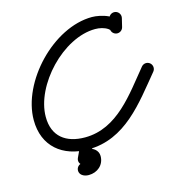

<svg xmlns="http://www.w3.org/2000/svg" viewBox="-108 -679 874 926"><g transform="rotate(-15 329.0 -216.0)"><path d="M513.5 -554.2C513.5 -554.2 513.5 -554.2 513.5 -554.2C510.1 -540 506.7 -525.7 503.3 -511.5C499.4 -495.3 509.3 -479.1 525.4 -475.3C541.5 -471.4 557.7 -481.3 561.6 -497.4C561.6 -497.4 561.6 -497.4 561.6 -497.4C565 -511.7 568.5 -525.9 571.9 -540.2C575.7 -556.3 565.8 -572.5 549.7 -576.4C533.6 -580.2 517.4 -570.3 513.5 -554.2ZM532.4 -474.4C549 -474.4 562.4 -487.9 562.4 -504.4C562.4 -559.8 475.8 -582.3 433.3 -582.3C239.3 -582.3 33.9 -364.5 33.9 -174.4C33.9 -42.9 124.5 30 252 30C438.1 30 544.7 -122.4 651.3 -251C661.9 -263.8 660.1 -282.7 647.4 -293.3C634.6 -303.9 615.7 -302.1 605.1 -289.3C605.1 -289.3 605.1 -289.3 605.1 -289.3C511.8 -176.9 414.7 -30 252 -30C157.6 -30 93.9 -76.1 93.9 -174.4C93.9 -331.6 272.5 -522.3 433.3 -522.3C454.7 -522.3 478.8 -517.3 496.6 -504.8C498.1 -503.7 503.7 -498.1 503.4 -499.1C502.8 -500.8 502.4 -506.3 502.4 -504.4C502.4 -487.9 515.9 -474.4 532.4 -474.4ZM264.7 -27.2C249.7 -34.2 231.8 -27.7 224.8 -12.7C214.1 10.3 203.4 33.3 192.6 56.3C185.3 72 192.2 86.5 203.7 94C215.1 101.4 231.2 101.7 242.5 88.6C243.2 87.8 245.6 87.8 246.8 87.8C251.2 87.8 240.7 71.4 240.7 75.9C240.7 87.1 232.4 90.1 222.3 90.1C220 90.1 227.9 94.5 226.8 93.4C214.3 82.5 195.3 83.8 184.4 96.2C173.5 108.7 174.8 127.7 187.2 138.6C187.2 138.6 187.2 138.6 187.2 138.6C196.7 146.9 209.9 150.1 222.3 150.1C265.6 150.1 300.7 120.6 300.7 75.9C300.7 46.3 274.3 27.8 246.8 27.8C228.2 27.8 209.4 35.2 197.1 49.4C185.9 62.4 194.7 78.3 208.1 87C221.6 95.8 239.7 97.3 247 81.7C257.7 58.7 268.5 35.7 279.2 12.7C286.2 -2.3 279.7 -20.2 264.7 -27.2Z"/></g></svg>

Font: FRB American Cursive
Style: Bold Italic
Weight: 700
Italic angle: -25°
Version: Version 2.0;Modular Font Editor K font №1